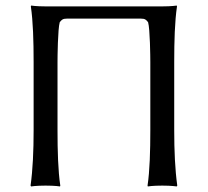

<svg xmlns="http://www.w3.org/2000/svg" viewBox="-20 -668 748 691"><path d="M564 -645H144C110 -645 92 -648 92 -648L91 -645C99 -591 101 -520 101 -445V-200C101 -125 98 -57 90 0L92 3C92 3 110 0 144 0C179 0 196 3 196 3L197 0C189 -53 187 -125 187 -200V-445C187 -462 188 -564 195 -588C202 -597 206 -601 221 -601H487C502 -601 506 -597 513 -588C520 -564 521 -462 521 -445V-200C521 -125 519 -53 511 0L512 3C512 3 529 0 564 0C598 0 616 3 616 3L618 0C610 -57 607 -125 607 -200V-445C607 -520 609 -591 617 -645L616 -648C616 -648 598 -645 564 -645Z"/></svg>

Font: Libertinus Sans
Style: Regular
Weight: 400
Designer: Philipp H. Poll, Khaled Hosny
Foundry: Caleb Maclennan
Version: Version 7.050;RELEASE